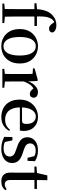

<svg xmlns="http://www.w3.org/2000/svg" viewBox="1004 -1868 880 2928"><g transform="rotate(90 1444.0 -404.0)"><path d="M35 0V-29L149 -40H215L332 -29V0ZM116 0Q118 -58 118.5 -116.5Q119 -175 119 -232V-489H30V-520L159 -532L119 -511V-520Q126 -615 149 -671.5Q172 -728 211 -763Q246 -796 285 -810Q324 -824 364 -824Q404 -824 435.5 -809.5Q467 -795 476 -763Q475 -741 460 -726.5Q445 -712 417 -712Q394 -712 374.5 -725Q355 -738 335 -768L309 -802V-811H353V-803Q327 -800 304.5 -785Q282 -770 269 -750Q252 -723 243 -690Q234 -657 231.5 -611.5Q229 -566 232 -503V-232Q232 -175 233 -116.5Q234 -58 235 0ZM176 -489V-527H376V-489Z M685 16Q612 16 552.5 -17Q493 -50 458 -113Q423 -176 423 -265Q423 -354 459.5 -416Q496 -478 556 -510.5Q616 -543 685 -543Q755 -543 815 -511Q875 -479 911.5 -417Q948 -355 948 -265Q948 -175 913 -112.5Q878 -50 818.5 -17Q759 16 685 16ZM685 -17Q752 -17 789.5 -79.5Q827 -142 827 -263Q827 -385 789.5 -447.5Q752 -510 685 -510Q619 -510 581.5 -447.5Q544 -385 544 -263Q544 -142 581.5 -79.5Q619 -17 685 -17Z M1030 0V-29L1139 -41H1206L1318 -29V0ZM1106 0Q1107 -25 1107.5 -66.5Q1108 -108 1108.5 -153Q1109 -198 1109 -232V-301Q1109 -352 1108.5 -388.5Q1108 -425 1106 -461L1023 -467V-492L1202 -541L1215 -532L1222 -390V-389V-232Q1222 -198 1222.5 -153Q1223 -108 1223.5 -66.5Q1224 -25 1225 0ZM1221 -320 1193 -377H1216Q1231 -429 1258 -466Q1285 -503 1318 -523Q1351 -543 1385 -543Q1417 -543 1440.5 -529.5Q1464 -516 1471 -485Q1471 -456 1456.5 -437.5Q1442 -419 1411 -419Q1389 -419 1372 -431Q1355 -443 1337 -465L1314 -490L1354 -486Q1307 -467 1275.5 -428Q1244 -389 1221 -320Z M1767 16Q1689 16 1628.5 -16Q1568 -48 1533.5 -110.5Q1499 -173 1499 -264Q1499 -351 1535.5 -413.5Q1572 -476 1631.5 -509.5Q1691 -543 1759 -543Q1829 -543 1878 -514.5Q1927 -486 1952 -437.5Q1977 -389 1977 -328Q1977 -292 1971 -267H1549V-300H1820Q1849 -300 1859.5 -316Q1870 -332 1870 -369Q1870 -434 1839.5 -472Q1809 -510 1755 -510Q1717 -510 1686 -484Q1655 -458 1636.5 -406Q1618 -354 1618 -277Q1618 -195 1641.5 -143Q1665 -91 1707 -66.5Q1749 -42 1802 -42Q1855 -42 1893 -61.5Q1931 -81 1959 -117L1976 -103Q1944 -47 1891 -15.5Q1838 16 1767 16Z M2246 16Q2194 16 2151.5 4.5Q2109 -7 2067 -28L2070 -153H2121L2149 -20L2106 -24V-60Q2136 -40 2166.5 -29.5Q2197 -19 2239 -19Q2302 -19 2334.5 -43.5Q2367 -68 2367 -110Q2367 -145 2345.5 -168Q2324 -191 2263 -210L2209 -229Q2146 -250 2109.5 -286.5Q2073 -323 2073 -382Q2073 -451 2125.5 -497Q2178 -543 2276 -543Q2323 -543 2360.5 -532Q2398 -521 2438 -498L2433 -384H2387L2355 -511L2392 -500V-469Q2362 -490 2336 -499Q2310 -508 2277 -508Q2224 -508 2195.5 -484.5Q2167 -461 2167 -422Q2167 -389 2189.5 -366.5Q2212 -344 2268 -326L2322 -308Q2399 -283 2432.5 -244.5Q2466 -206 2466 -150Q2466 -102 2440.5 -64.5Q2415 -27 2366 -5.5Q2317 16 2246 16Z M2669 -489V-527H2861V-489ZM2747 16Q2680 16 2646 -18.5Q2612 -53 2612 -126Q2612 -152 2612.5 -173Q2613 -194 2613 -223V-489H2520V-520L2634 -530L2615 -516L2655 -686H2728L2725 -511V-500V-121Q2725 -77 2742.5 -57Q2760 -37 2792 -37Q2813 -37 2829.5 -44Q2846 -51 2866 -65L2881 -48Q2860 -17 2827 -0.5Q2794 16 2747 16Z"/></g></svg>

Font: Noto Serif SC ExtraLight SemiBold
Style: Regular
Weight: 600
Version: Version 2.002-H1;hotconv 1.1.0;makeotfexe 2.6.0